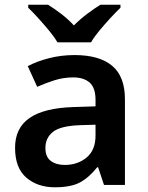

<svg xmlns="http://www.w3.org/2000/svg" viewBox="-20 -786 628 816"><path d="M297 -552Q402 -552 456.5 -506.5Q511 -461 511 -364V0H422L397 -75H393Q358 -31 319.5 -10.5Q281 10 213 10Q140 10 92 -31Q44 -72 44 -158Q44 -242 105.5 -284.5Q167 -327 292 -331L386 -334V-361Q386 -413 361 -435Q336 -457 291 -457Q250 -457 212 -445Q174 -433 138 -417L98 -505Q138 -526 189.5 -539Q241 -552 297 -552ZM320 -254Q237 -251 205 -225.5Q173 -200 173 -157Q173 -119 196 -102Q219 -85 255 -85Q310 -85 348 -116.5Q386 -148 386 -210V-256ZM224 -606Q211 -629 188.5 -656Q166 -683 142.5 -709Q119 -735 100 -753V-766H184Q210 -750 239.5 -727.5Q269 -705 294 -678Q321 -705 351 -727.5Q381 -750 407 -766H492V-753Q473 -735 449 -709Q425 -683 402.5 -656Q380 -629 367 -606Z"/></svg>

Font: Noto Sans Tangsa SemiBold
Style: Regular
Weight: 600
Version: Version 1.504